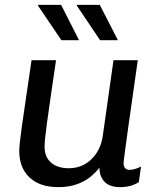

<svg xmlns="http://www.w3.org/2000/svg" viewBox="-20 -758 640 788"><path d="M219.5 10Q142.8 10 100.9 -30Q59 -70 59 -138Q59 -151 61.8 -176.8Q64.5 -202.5 70.6 -245.4Q76.8 -288.2 86.4 -353.8Q96 -419.2 109.5 -511H210Q196.5 -419.2 187.4 -356.8Q178.2 -294.2 172.9 -254.4Q167.5 -214.5 165.2 -191.6Q163 -168.8 163 -155.2Q163 -113.8 189.5 -90.6Q216 -67.5 262 -67.5Q317.8 -67.5 356 -105.2Q394.2 -143 402 -201.8L445.8 -511H545.5Q535.2 -436.5 524.6 -364Q514 -291.5 505.8 -231.8Q497.5 -172 492.4 -133.6Q487.2 -95.2 487.2 -87.2Q487.2 -74.5 494 -67.6Q500.8 -60.8 510.8 -60.8Q532 -60.8 558.8 -74.5L549.8 -10.5Q533.8 -0.5 514.9 4.8Q496 10 472.2 10Q430.5 10 409.5 -11.6Q388.5 -33.2 388 -70Q371.8 -48.2 348.1 -29.9Q324.5 -11.5 292.4 -0.8Q260.2 10 219.5 10ZM390.8 -593 295.2 -735 296.2 -738H389.5L464 -593ZM232 -593 135.8 -735 137.5 -738H230.8L304.5 -593Z"/></svg>

Font: Chivo Mono Medium
Style: Italic
Weight: 500
Italic angle: -8.05°
Monospace: yes
Designer: Hector Gatti
Foundry: Omnibus-Type
Version: Version 1.008